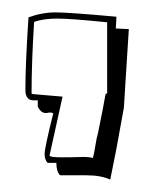

<svg xmlns="http://www.w3.org/2000/svg" viewBox="-20 -155 228 310"><path d="M180 19 168 85 158 135Q143 128 119 128H77Q71 122 71 108H57Q52 103 52 93.5Q52 84 66 28Q62 26 58 27Q47 30 41 17V7H34Q21 7 21 -10Q21 -52 26 -127Q48 -135 69.5 -135Q91 -135 168 -128L167 -109L188 -108ZM146 21 150 -1 151 -4H153V-119Q94 -125 72.5 -125Q51 -125 36 -120L35 -119Q31 -53 31 -8V-4Q32 -3 34 -3L81 1L60 96Q60 99 79 99Q98 99 110 98.5Q122 98 130 100Q132 93 134 80Q136 67 138 61Z"/></svg>

Font: Londrina Shadow
Style: Regular
Weight: 400
Designer: Marcelo Magalhaes
Foundry: Marcelo Magalhaes
Version: Version 1.001 2011